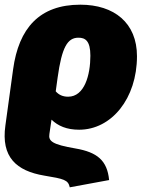

<svg xmlns="http://www.w3.org/2000/svg" viewBox="-24 -574 622 820"><path d="M196 -63C224 -36 261 -20 314 -20C452 -20 561 -153 561 -334C561 -476 464 -554 319 -554C144 -554 56 -453 32 -278L-1 -38C-20 97 46 156 165 176C249 190 267 194 274 226L442 195C434 111 391 76 298 60C199 43 182 29 187 -2ZM311 -413C340 -413 362 -400 362 -336C362 -254 337 -161 267 -161C244 -161 227 -169 214 -184L222 -242C240 -372 264 -413 311 -413Z"/></svg>

Font: Fira Sans Heavy
Style: Italic
Weight: 900
Italic angle: -8°
Designer: bBox Type GmbH & Carrois Corporate GbR & Edenspiekermann AG
Foundry: bBox Type GmbH & Carrois Corporate GbR & Edenspiekermann AG
Version: Version 4.301;PS 004.301;hotconv 1.0.88;makeotf.lib2.5.64775